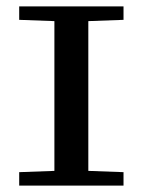

<svg xmlns="http://www.w3.org/2000/svg" viewBox="-20 -580 446 600"><path d="M40 -42 150 -46V-514L40 -518V-560H366V-518L256 -514V-46L366 -42V0H40Z"/></svg>

Font: Minipax
Style: Regular
Weight: 400
Designer: Raphaël Ronot, Igor Stepanchenko (Cyrillic)
Foundry: steppetype
Version: Version 1.002